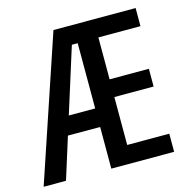

<svg xmlns="http://www.w3.org/2000/svg" viewBox="-107 -817 914 921"><g transform="rotate(-15 350.0 -357.0)"><path d="M646 0H334V-207H174L109 0H-2L238 -714H646V-624H437V-416H632V-328H437V-90H646ZM203 -299H334V-623H305Z"/></g></svg>

Font: Avrile Sans Condensed Medium
Style: Regular
Weight: 500
Width: 3
Designer: Monotype Design Team
Foundry: Monotype Imaging Inc.
Version: Version 2.001;September 10, 2019;FontCreator 11.5.0.2425 64-